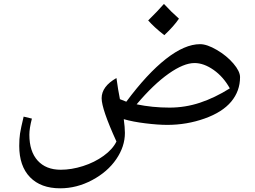

<svg xmlns="http://www.w3.org/2000/svg" viewBox="-20 -640 1329 999"><path d="M293 339.8Q192.4 339.8 136.2 282Q80.1 224.1 80.1 119.1Q80.1 82.5 84.2 54.9Q88.4 27.3 103 -33.2L146 -22.9Q132.8 27.3 132.8 61Q132.8 147.9 176 195.6Q219.2 243.2 295.9 243.2Q352.1 243.2 411.9 224.1Q471.7 205.1 519 170.9Q566.4 136.7 585.9 96.2Q508.8 -72.8 508.8 -128.9Q508.8 -190.4 585.9 -233.9Q594.2 -172.4 604 -124Q609.9 -121.1 637.2 -110.8Q745.6 -256.8 843.5 -333.5Q941.4 -410.2 1021 -410.2Q1057.1 -410.2 1108.4 -380.1Q1159.7 -350.1 1194.3 -309.6Q1229 -269 1229 -238.8Q1229 -166.5 1183.1 -111.3Q1137.2 -56.2 1044.4 -23.2Q951.7 9.8 850.1 9.8Q802.2 9.8 736.6 1.7Q670.9 -6.3 624 -20Q629.9 23.4 629.9 51.8Q629.9 122.6 584.7 188.5Q539.6 254.4 459.5 297.1Q379.4 339.8 293 339.8ZM992.2 -312Q936 -312 857.4 -256.6Q778.8 -201.2 690.9 -97.2Q772.9 -80.1 861.8 -80.1Q943.8 -80.1 1020.8 -105.7Q1097.7 -131.3 1175.8 -180.2Q1142.6 -240.2 1091.6 -276.1Q1040.5 -312 992.2 -312ZM911.1 -543Q886.2 -505.4 835 -457Q782.7 -497.6 751 -533.7Q800.8 -582.5 833 -619.6Q871.6 -577.6 911.1 -543Z"/></svg>

Font: Droid Arabic Naskh Colored
Style: Regular
Weight: 400
Designer: Pascal Zoghbi
Foundry: Ascender Corporation
Version: Version 1.00